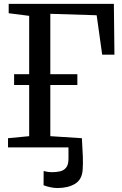

<svg xmlns="http://www.w3.org/2000/svg" viewBox="-20 -763 634 994"><path d="M276.5 210.5Q259.5 210.5 239 206Q218.5 201.5 205.5 196L206 122Q216.5 125.5 229 127Q241.5 128.5 247.5 128.5Q270.5 128.5 290.2 124.2Q310 120 322.2 105Q334.5 90 334.5 59.5V0H21.5V-47.5L131 -58V-323H53V-379H131V-681L25 -694.5V-743H569.5L572.5 -480H509L480.5 -684L240.5 -691.5V-379H380.5V-323H240.5V-58L404 -47.5Q404 -33.5 406 -8Q408 17.5 409 49.8Q410 82 408 116Q404.5 167 368.2 188.8Q332 210.5 276.5 210.5Z"/></svg>

Font: Merriweather 24pt
Style: Regular
Weight: 400
Designer: Eben Sorkin
Foundry: Eben Sorkin
Version: Version 2.100